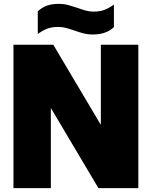

<svg xmlns="http://www.w3.org/2000/svg" viewBox="-20 -971 783 991"><path d="M49.5 0V-740H255L500.5 -326.5V-740H694V0H488L242.5 -413.5V0ZM460 -793Q432 -793 408.2 -799.5Q384.5 -806 362.5 -814Q342 -821 322 -826.5Q302 -832 280 -832Q247.5 -832 223.5 -822.8Q199.5 -813.5 175 -795.5V-912.5Q196.5 -932.5 221.8 -941.8Q247 -951 283 -951Q311 -951 334.8 -944.2Q358.5 -937.5 381 -930Q401 -922.5 421.2 -916.8Q441.5 -911 463 -911Q495.5 -911 519.5 -920.2Q543.5 -929.5 568 -947.5V-831Q528 -793 460 -793Z"/></svg>

Font: Encode Sans SemiCondensed SemiCondensed Black
Style: Regular
Weight: 900
Width: 4
Designer: Multiple Designers
Foundry: Impallari Type
Version: Version 3.000; ttfautohint (v1.8.3) -l 8 -r 50 -G 200 -x 14 